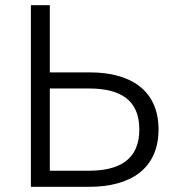

<svg xmlns="http://www.w3.org/2000/svg" viewBox="-20 -720 680 740"><path d="M99 0H324C481 0 591 -68 591 -221C591 -373 482 -441 327 -441H172V-700H99ZM322 -62H172V-379H322C440 -379 517 -338 517 -221C517 -104 439 -62 322 -62Z"/></svg>

Font: Chess Sans
Style: Regular
Weight: 400
Designer: Wolf Bōese
Foundry: Wolf Bōese
Version: Version 7.223;Glyphs 3.3 (3306)